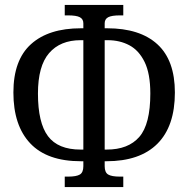

<svg xmlns="http://www.w3.org/2000/svg" viewBox="-20 -744 760 774"><path d="M241 10V-32H254Q288 -32 302 -40.5Q316 -49 316 -74V-94H306Q170 -94 102 -166Q34 -238 34 -371Q34 -502 105 -566Q176 -630 306 -630H316V-650Q316 -667 302 -674.5Q288 -682 254 -682H241V-724H477V-682H464Q430 -682 416 -674.5Q402 -667 402 -650V-630H412Q544 -630 614.5 -565.5Q685 -501 685 -371Q685 -235 614.5 -164.5Q544 -94 409 -94H402V-74Q402 -49 416 -40.5Q430 -32 464 -32H477V10ZM316 -141V-582H305Q223 -582 178 -530Q133 -478 133 -367Q133 -249 173.5 -195Q214 -141 305 -141ZM402 -141H410Q497 -141 541.5 -192Q586 -243 586 -367Q586 -447 563 -494Q540 -541 501.5 -561.5Q463 -582 414 -582H402Z"/></svg>

Font: Noto Serif ExtraCondensed
Style: Regular
Weight: 400
Width: 2
Designer: Monotype Design Team
Foundry: Monotype Imaging Inc.
Version: Version 2.015